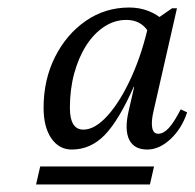

<svg xmlns="http://www.w3.org/2000/svg" viewBox="-20 -726 518 511"><path d="M171 -328Q137 -328 116.5 -358Q96 -388 96 -439Q96 -514 126.5 -574.5Q157 -635 208.5 -670.5Q260 -706 324 -706Q351 -706 374.5 -697Q398 -688 418 -670L393 -559Q393 -614 373.5 -643.5Q354 -673 316 -673Q285 -673 257.5 -655Q230 -637 209.5 -605Q189 -573 177.5 -530.5Q166 -488 166 -439Q166 -381 202 -381Q233 -381 267 -419Q301 -457 330.5 -522.5Q360 -588 377 -668H411L373 -495H336Q296 -405 258.5 -366.5Q221 -328 171 -328ZM372 -328Q337 -328 324 -354Q311 -380 322 -429L377 -668H386L438 -704H451L389 -432Q382 -403 385 -386.5Q388 -370 401 -370Q415 -370 429 -385Q443 -400 461 -435L478 -427Q464 -384 434 -356Q404 -328 372 -328ZM76 -235 87 -283H390L379 -235Z"/></svg>

Font: Platypi Light Light
Style: Italic
Weight: 300
Italic angle: -13°
Version: Version 1.200